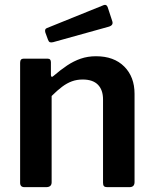

<svg xmlns="http://www.w3.org/2000/svg" viewBox="-20 -772 632 792"><path d="M81 0Q63 0 63 -18V-513Q63 -530 77 -530H177Q190 -530 190 -515V-463Q190 -457 193 -455.5Q196 -454 201 -459Q230 -484 257 -502Q284 -520 313 -530Q342 -540 376 -540Q450 -540 492.5 -497.5Q535 -455 535 -385V-21Q535 0 514 0H422Q413 0 409 -4Q405 -8 405 -18V-362Q405 -401 384 -422.5Q363 -444 321 -444Q297 -444 276.5 -436.5Q256 -429 236 -414Q216 -399 193 -376V-20Q193 0 170 0H81ZM424 -743 443 -685Q449 -668 429 -662L199 -598Q190 -596 185.5 -598Q181 -600 178 -608L167 -638Q163 -652 173 -656L408 -751Q419 -755 424 -743Z"/></svg>

Font: Libre Franklin Thin SemiBold
Style: Regular
Weight: 600
Version: Version 3.000